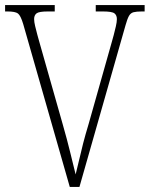

<svg xmlns="http://www.w3.org/2000/svg" viewBox="-20 -734 588 754"><path d="M71 -640Q61 -673 50.5 -681Q40 -689 9 -689H0V-714H195V-689H168Q133 -689 123.5 -681.5Q114 -674 114 -659Q114 -648 118 -631.5Q122 -615 126.5 -598Q131 -581 134 -571L226 -247Q244 -184 255 -138.5Q266 -93 277 -49Q285 -80 291.5 -109Q298 -138 306.5 -171Q315 -204 328 -247L419 -569Q422 -579 426.5 -596Q431 -613 435 -630.5Q439 -648 439 -659Q439 -674 429.5 -681.5Q420 -689 384 -689H356V-714H548V-689H537Q516 -689 504.5 -686Q493 -683 486.5 -671.5Q480 -660 473 -635L292 0H254Z"/></svg>

Font: Noto Serif Bengali Condensed ExtraLight
Style: Regular
Weight: 200
Width: 3
Designer: Juan Bruce, Universal Thirst, Indian Type Foundry and the Monotype Design Team.
Foundry: Monotype Imaging Inc.
Version: Version 2.003; ttfautohint (v1.8.4.7-5d5b)